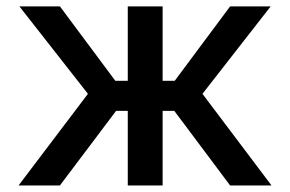

<svg xmlns="http://www.w3.org/2000/svg" viewBox="-20 -565 884 585"><path d="M247.9 -279.1 39.1 -545.5H162.6L331.3 -318.9H369.3V-545.5H475.5V-318.9H512.4L681.1 -545.5H804.7L596.9 -279.1L807.2 0H681.1L511 -227.3H475.5V0H369.3V-227.3H333.8L162.6 0H36.6Z"/></svg>

Font: Cannonade Med
Style: Regular
Weight: 500
Designer: Rasmus Andersson
Foundry: rsms
Version: Version 3.012;git-f93a4a705